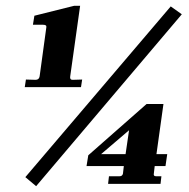

<svg xmlns="http://www.w3.org/2000/svg" viewBox="-20 -631 650 659"><path d="M390 -26Q400 -26 402 -35L405 -61H277L283 -98L483 -274H541L517 -102H554L548 -61H511L508 -35Q506 -26 516 -26H534L531 0H351L354 -26ZM102 -357Q114 -357 116 -369L139 -537Q140 -542 137 -544Q134 -546 128 -546H93L98 -577Q190 -600 234 -611H255L221 -369Q219 -357 229 -357L262 -358L258 -332H65L69 -358ZM566 -609 604 -582 104 8 67 -23ZM423 -184 327 -102H411Z"/></svg>

Font: Unna
Style: Bold Italic
Weight: 700
Italic angle: -8.05°
Designer: Jorge de Buen Unna
Foundry: Omnibus-Type
Version: Version 2.008